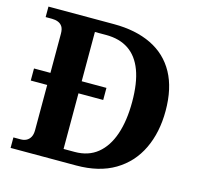

<svg xmlns="http://www.w3.org/2000/svg" viewBox="-104 -826 975 937"><g transform="rotate(15 383.5 -357.0)"><path d="M28 0V-53H64Q81 -53 93.5 -59.5Q106 -66 113.5 -79.5Q121 -93 121 -115V-343H38V-404H121V-601Q121 -625 113 -637.5Q105 -650 91 -655.5Q77 -661 60 -661H28V-714H359Q469 -714 548.5 -675.5Q628 -637 670 -560.5Q712 -484 712 -370Q712 -261 672 -177.5Q632 -94 553.5 -47Q475 0 359 0ZM335 -62Q404 -62 450 -99.5Q496 -137 519.5 -206Q543 -275 543 -370Q543 -466 519.5 -528.5Q496 -591 450 -622Q404 -653 336 -653H279V-404H404V-343H279V-62Z"/></g></svg>

Font: Noto Serif Myanmar
Style: Regular
Weight: 400
Designer: Ben Mitchell and the Monotype Design Team
Foundry: Monotype Imaging Inc.
Version: Version 2.106